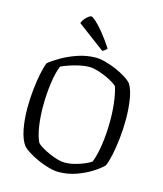

<svg xmlns="http://www.w3.org/2000/svg" viewBox="-136 -1052 977 1152"><g transform="rotate(15 352.5 -476.5)"><path d="M337 0Q311 0 277.5 -9Q244 -18 210 -33Q176 -48 148.5 -65Q121 -82 107 -97Q82 -130 70 -190Q58 -250 58 -323Q58 -381 64 -437.5Q70 -494 79.5 -540Q89 -586 100 -612Q125 -633 169 -658.5Q213 -684 267.5 -702.5Q322 -721 380 -721Q405 -721 438 -712Q471 -703 505 -688.5Q539 -674 567 -656.5Q595 -639 609 -622Q630 -586 638.5 -528.5Q647 -471 647 -409Q647 -348 640.5 -289.5Q634 -231 624 -184.5Q614 -138 602 -112Q580 -89 539 -63Q498 -37 446 -18.5Q394 0 337 0ZM358 -64Q388 -64 421 -72.5Q454 -81 481 -93Q508 -105 519 -113Q537 -156 547.5 -227Q558 -298 558 -378Q558 -439 551 -493Q544 -547 532 -584Q527 -591 507.5 -603.5Q488 -616 461 -628Q434 -640 405.5 -648.5Q377 -657 354 -657Q327 -657 295 -650Q263 -643 233 -633Q203 -623 183 -613Q165 -570 155.5 -500Q146 -430 146 -359Q146 -294 154.5 -236Q163 -178 181 -140Q191 -128 212.5 -115Q234 -102 260 -90.5Q286 -79 312 -71.5Q338 -64 358 -64ZM403 -770 233 -897Q237 -910 247.5 -923Q258 -936 269 -944.5Q280 -953 287 -953Q295 -953 317.5 -933Q340 -913 369.5 -876.5Q399 -840 431 -791Q427 -786 419 -779.5Q411 -773 403 -770Z"/></g></svg>

Font: Texturina 72pt
Style: Regular
Weight: 400
Designer: Guillermo Torres Carreño
Foundry: Omnibus-Type
Version: Version 1.002; ttfautohint (v1.8.3)